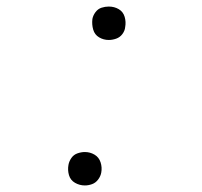

<svg xmlns="http://www.w3.org/2000/svg" viewBox="-20 -558 616 586"><path d="M312 -436Q323 -436 334.5 -440Q346 -444 353.5 -454Q361 -464 362 -475Q365 -491 360.5 -506.5Q356 -522 342.5 -530Q329 -538 312 -538Q301 -538 290 -534.5Q279 -531 271.5 -521Q264 -511 262 -500Q260 -483 264.5 -467.5Q269 -452 282.5 -444Q296 -436 312 -436ZM239 8Q250 8 261 4Q272 0 279.5 -10Q287 -20 289 -31Q292 -47 287 -62.5Q282 -78 268.5 -86Q255 -94 239 -94Q228 -94 216.5 -90Q205 -86 198 -76Q191 -66 189 -55Q186 -39 190.5 -23.5Q195 -8 209 0Q223 8 239 8Z"/></svg>

Font: Iosevka Sparkle Extralight
Style: Italic
Weight: 200
Italic angle: -9°
Designer: Belleve Invis
Foundry: Belleve Invis
Version: Version 4.5.0; ttfautohint (v1.8.3)